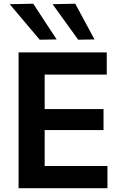

<svg xmlns="http://www.w3.org/2000/svg" viewBox="-20 -988 636 1008"><path d="M77.5 0V-713H540.5V-596.5H214.5V-415.5H523.5V-305H214.5V-116.5H544V0ZM188.5 -779.5Q150 -824.5 111 -871Q72 -917.5 31 -966L154.5 -968.5Q185 -921.5 215.8 -874.8Q246.5 -828 277.5 -781ZM390.5 -779.5Q357.5 -824.5 324.5 -871Q291 -917.5 256 -966L375 -968.5Q400.5 -921.5 425.5 -875Q450.5 -828.5 476 -781Z"/></svg>

Font: Heraclito SemiBold
Style: Regular
Weight: 600
Designer: Kostas Bartsokas (font) & Cristiano Sobral (main changes)
Foundry: Kostas Bartsokas (font) & Cristiano Sobral (main changes)
Version: Version 1.00;July 8, 2020;FontCreator 13.0.0.2655 64-bit